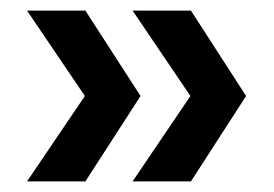

<svg xmlns="http://www.w3.org/2000/svg" viewBox="-20 -423 516 362"><path d="M230 -81 339 -242 230 -403H340L444 -242L340 -81ZM31 -81 140 -242 31 -403H141L245 -242L141 -81Z"/></svg>

Font: Outfit Thin Medium
Style: Regular
Weight: 500
Version: Version 1.100;gftools[0.9.27]